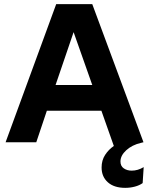

<svg xmlns="http://www.w3.org/2000/svg" viewBox="-20 -686 720 926"><path d="M584 220Q530 220 500 193Q470 166 470 122Q470 87 487 61Q504 35 529 18L469 -152H206L155 0H7L251 -666H425L672 0L660 3Q617 13 589 38.5Q561 64 561 93Q561 115 577 126Q593 137 615 137Q645 137 673 120L668 197Q653 208 630.5 214Q608 220 584 220ZM248 -276H425L335 -531Z"/></svg>

Font: Secular One
Style: Regular
Weight: 400
Designer: Michal Sahar
Foundry: Hagilda
Version: Version 1.002; ttfautohint (v1.8.4.7-5d5b);gftools[0.9.29]